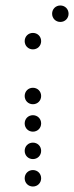

<svg xmlns="http://www.w3.org/2000/svg" viewBox="-20 -700 270 700"><path d="M200 -620C217 -620 230 -633 230 -650C230 -667 217 -680 200 -680C183 -680 170 -667 170 -650C170 -633 183 -620 200 -620ZM100 -520C117 -520 130 -533 130 -550C130 -567 117 -580 100 -580C83 -580 70 -567 70 -550C70 -533 83 -520 100 -520ZM100 -320C117 -320 130 -333 130 -350C130 -367 117 -380 100 -380C83 -380 70 -367 70 -350C70 -333 83 -320 100 -320ZM100 -220C117 -220 130 -233 130 -250C130 -267 117 -280 100 -280C83 -280 70 -267 70 -250C70 -233 83 -220 100 -220ZM100 -120C117 -120 130 -133 130 -150C130 -167 117 -180 100 -180C83 -180 70 -167 70 -150C70 -133 83 -120 100 -120ZM100 -20C117 -20 130 -33 130 -50C130 -67 117 -80 100 -80C83 -80 70 -67 70 -50C70 -33 83 -20 100 -20Z"/></svg>

Font: TINY 5x3 60
Style: Regular
Weight: 150
Designer: Jack Halten Fahnestock
Foundry: Velvetyne Type Foundry
Version: Version 1.002;hotconv 1.0.109;makeotfexe 2.5.65596